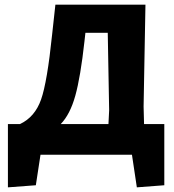

<svg xmlns="http://www.w3.org/2000/svg" viewBox="-20 -665 749 825"><path d="M14 140V-132H66Q130 -162 156.5 -237.5Q183 -313 204 -517L218 -645H605L597 -207L599 -132H686V131L568 140L547 0H154L134 131ZM343 -488Q326 -334 303.5 -253.5Q281 -173 241 -132H446L449 -191L443 -524H347Z"/></svg>

Font: Alegreya Sans ExtraBold
Style: Regular
Weight: 800
Designer: Juan Pablo del Peral
Foundry: Huerta Tipografica
Version: Version 2.007